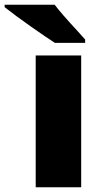

<svg xmlns="http://www.w3.org/2000/svg" viewBox="-83 -786 429 806"><path d="M257.8 0H66.9V-553.2H257.8ZM147.5 -606Q113.8 -627.4 48.1 -673.6Q-17.6 -719.7 -63.5 -755.9V-766.1H146.5Q171.9 -731.9 245.6 -652.3L274.4 -620.1V-606Z"/></svg>

Font: TypoPRO Open Sans
Style: Regular
Weight: 800
Foundry: Ascender Corporation
Version: Version 1.10